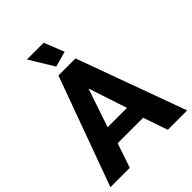

<svg xmlns="http://www.w3.org/2000/svg" viewBox="-254 -1047 1178 1178"><g transform="rotate(-45 335.0 -458.0)"><path d="M261 -710H409L668 0H500L445 -159H224L170 0H2ZM418 -272 335 -523 250 -272ZM194 -916H339L391 -786L290 -758Z"/></g></svg>

Font: Oxford Sans
Style: Regular
Weight: 800
Designer: Matt McInerney, Pablo Impallari, Rodrigo Fuenzalida
Foundry: Matt McInerney, Pablo Impallari, Rodrigo Fuenzalida
Version: Version 3.000g; ttfautohint (v1.5) -l 8 -r 28 -G 28 -x 14 -D